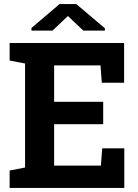

<svg xmlns="http://www.w3.org/2000/svg" viewBox="-20 -922 679 942"><path d="M27.3 0ZM494.6 -783.2V-772H388.7L313 -843.3L237.8 -772H134.3V-784.7L272 -901.9H354.5ZM486.3 -312.5H245.6V-109.4H475.1L481.4 -194.3H589.8V0H27.3V-85.4L103 -100.1V-610.4L27.3 -625V-710.9H103H588.9V-516.1H479.5L473.1 -601.1H245.6V-422.4H486.3Z"/></svg>

Font: TypoPRO Roboto Slab
Style: Bold
Weight: 700
Designer: Google
Version: Version 1.100263; 2013; ttfautohint (v0.94.20-1c74) -l 8 -r 